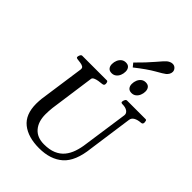

<svg xmlns="http://www.w3.org/2000/svg" viewBox="-315 -1262 1415 1415"><g transform="rotate(45 392.0 -554.5)"><path d="M367.2 14.2Q252.9 14.2 186.8 -38.3Q120.6 -90.8 120.6 -203.6Q120.6 -217.8 121.6 -231.2Q122.6 -244.6 123.5 -255.4L174.3 -613.3Q176.3 -630.9 164.3 -637.7Q152.3 -644.5 135.5 -646.5Q118.7 -648.4 105.2 -650.4Q91.8 -652.3 90.8 -660.2Q90.8 -670.9 96.4 -681.9Q102.1 -692.9 111.3 -692.9H367.7Q375 -692.9 377.7 -684.6Q380.4 -676.3 380.4 -668.5Q380.4 -651.4 361.8 -649.9Q344.7 -648.4 325.7 -645.3Q306.6 -642.1 293 -635.7Q279.3 -629.4 277.3 -618.7L228 -265.1Q226.1 -246.6 225.1 -229.5Q224.1 -212.4 224.1 -196.8Q224.1 -120.6 262.5 -76.2Q300.8 -31.7 373 -31.7Q429.7 -31.7 468.8 -48.3Q507.8 -64.9 532.5 -94.7Q557.1 -124.5 571 -165.3Q585 -206.1 590.8 -254.4L640.6 -602.1Q643.1 -623 624.5 -636.5Q606 -649.9 572.8 -649.9Q557.6 -649.9 557.6 -660.2Q557.6 -670.9 563.2 -681.9Q568.8 -692.9 578.1 -692.9H771.5Q779.3 -692.9 781.5 -684.1Q783.7 -675.3 783.7 -668.9Q783.7 -650.4 765.6 -649.9Q733.9 -647.9 712.4 -636Q690.9 -624 688.5 -600.6L640.1 -255.4Q624.5 -108.9 554.9 -47.4Q485.4 14.2 367.2 14.2ZM561.5 -754.9Q538.6 -754.9 527.1 -768.6Q515.6 -782.2 515.6 -804.2Q515.6 -825.7 523.4 -844.2Q531.2 -862.8 545.9 -874.3Q560.5 -885.7 581.1 -885.7Q604 -885.7 615.5 -872.1Q627 -858.4 627 -835.9Q627 -814.9 619.1 -796.4Q611.3 -777.8 596.7 -766.4Q582 -754.9 561.5 -754.9ZM354.5 -754.9Q331.5 -754.9 320.1 -768.6Q308.6 -782.2 308.6 -804.2Q308.6 -825.7 316.4 -844.2Q324.2 -862.8 338.9 -874.3Q353.5 -885.7 374 -885.7Q397 -885.7 408.4 -872.1Q419.9 -858.4 419.9 -835.9Q419.9 -814.9 412.1 -796.4Q404.3 -777.8 389.6 -766.4Q375 -754.9 354.5 -754.9ZM435.1 -895 412.1 -923.3Q482.4 -992.7 525.1 -1043.5Q567.9 -1094.2 581.1 -1105Q589.8 -1112.3 601.3 -1117.4Q612.8 -1122.6 625 -1122.6Q645 -1122.6 657.7 -1106.4Q667 -1094.7 667 -1080.6Q667 -1066.9 659.7 -1054.7Q652.3 -1042.5 642.1 -1034.2Q628.9 -1023.4 574.5 -992.7Q520 -961.9 435.1 -895Z"/></g></svg>

Font: Gelasio
Style: Italic
Weight: 400
Italic angle: -8.5°
Designer: Eben Sorkin
Foundry: Eben Sorkin
Version: Version 1.008